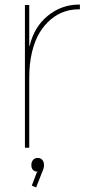

<svg xmlns="http://www.w3.org/2000/svg" viewBox="-20 -651 392 846"><path d="M173.8 76.2Q173.8 86.9 170.9 94.2L139.2 174.8L120.1 167L142.1 108.9L147 106Q118.2 104.5 118.2 76.2Q118.2 62.5 125.7 53.7Q133.3 44.9 146 44.9Q159.2 44.9 166.5 53.5Q173.8 62 173.8 76.2ZM332 -630.9V-609.9H329.1Q294.9 -610.4 263.4 -599.6Q231.9 -588.9 203.6 -565.2Q175.3 -541.5 154.3 -506.8Q133.3 -472.2 121.1 -421.6Q108.9 -371.1 108.9 -310.1V0H89.8V-628.9H108.9V-449.2H110.8Q129.9 -531.7 190.4 -581.3Q251 -630.9 329.1 -630.9Z"/></svg>

Font: Sinkin Sans 100 Thin
Style: Regular
Weight: 100
Designer: Keith Bates
Foundry: K-Type
Version: Sinkin Sans (version 1.0)  by Keith Bates   •   © 2014   www